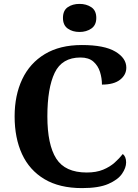

<svg xmlns="http://www.w3.org/2000/svg" viewBox="-20 -955 708 985"><path d="M401 10Q285 10 208 -36Q131 -82 93 -164.5Q55 -247 55 -358Q55 -466 94 -548.5Q133 -631 210 -677.5Q287 -724 400 -724Q515 -724 571.5 -690.5Q628 -657 628 -608Q628 -571 596 -546Q564 -521 503 -521Q503 -554 493 -586Q483 -618 459 -639Q435 -660 393 -660Q298 -660 260.5 -581.5Q223 -503 223 -358Q223 -213 268.5 -141.5Q314 -70 425 -70Q474 -70 509 -84.5Q544 -99 568.5 -121Q593 -143 610 -165Q627 -151 627 -122Q627 -94 606 -63.5Q585 -33 536 -11.5Q487 10 401 10ZM388 -791Q352 -791 327.5 -808.5Q303 -826 303 -863Q303 -901 327.5 -918Q352 -935 388 -935Q423 -935 448.5 -918Q474 -901 474 -863Q474 -826 448.5 -808.5Q423 -791 388 -791Z"/></svg>

Font: Noto Serif Yezidi
Style: Bold
Weight: 700
Designer: Dalton Maag Ltd
Foundry: Dalton Maag Ltd
Version: Version 1.001; ttfautohint (v1.8.4.7-5d5b)